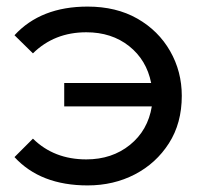

<svg xmlns="http://www.w3.org/2000/svg" viewBox="-20 -556 615 583"><path d="M246 7Q103 7 24 -79L80 -135Q144 -72 242 -72Q320 -72 374.5 -116Q429 -160 441 -233H175V-304H439Q425 -374 372 -416Q319 -458 242 -458Q145 -458 80 -394L24 -449Q104 -536 246 -536Q333 -536 397 -499.5Q461 -463 496.5 -401Q532 -339 532 -265Q532 -182 493 -121Q454 -60 389.5 -26.5Q325 7 246 7Z"/></svg>

Font: Argentum Novus
Style: Regular
Weight: 400
Designer: Julieta Ulanovsky
Foundry: Julieta Ulanovsky
Version: Version 7.20;July 27, 2021;FontCreator 13.0.0.2683 64-bit